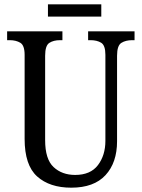

<svg xmlns="http://www.w3.org/2000/svg" viewBox="-20 -859 656 889"><path d="M310 10Q210 10 152 -42Q94 -94 94 -216V-605Q94 -649 74 -661Q54 -673 25 -673H13V-714H269V-673H258Q228 -673 208.5 -660.5Q189 -648 189 -601V-210Q189 -122 228 -85.5Q267 -49 328 -49Q399 -49 433.5 -94.5Q468 -140 468 -207V-605Q468 -649 448.5 -661Q429 -673 399 -673H388V-714H603V-673H592Q562 -673 542 -660.5Q522 -648 522 -601V-205Q522 -106 468.5 -48Q415 10 310 10ZM202 -782V-839H449V-782Z"/></svg>

Font: Noto Serif Sinhala Condensed
Style: Regular
Weight: 400
Width: 3
Designer: Jelle Bosma - Monotype Design Team
Foundry: Monotype Imaging Inc.
Version: Version 2.007; ttfautohint (v1.8.4.7-5d5b)